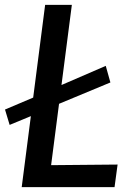

<svg xmlns="http://www.w3.org/2000/svg" viewBox="-38 -767 544 787"><path d="M51 0 88.5 -291 1.5 -255 -17.5 -318 98 -367 147 -747H256.5L214 -418.5L395.5 -497L414.5 -429L204 -341.5L171.5 -90L444 -92.5L431.5 0Z"/></svg>

Font: Koeln Type Sans
Style: Italic
Weight: 400
Italic angle: -7.5°
Designer: Eben Sorkin
Foundry: Eben Sorkin
Version: Version 2.001